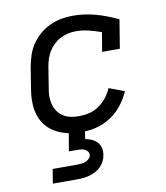

<svg xmlns="http://www.w3.org/2000/svg" viewBox="-84 -598 767 887"><g transform="rotate(-10 300.0 -154.0)"><path d="M92 220 103 153H218Q227 153 237 152Q247 151 256.5 147.5Q266 144 273.5 137Q281 130 283 121Q284 111 279 103.5Q274 96 266 92Q258 88 248.5 87Q239 86 229 86H191L205 3Q180 -2 157 -12.5Q134 -23 115.5 -39.5Q97 -56 85 -78Q73 -100 68 -125Q63 -150 63.5 -176.5Q64 -203 69 -230L85 -330Q90 -356 98.5 -382.5Q107 -409 123 -432.5Q139 -456 161 -475Q183 -494 209 -506Q235 -518 262 -523Q289 -528 316 -528Q373 -528 426 -513Q479 -498 527 -474L505 -340H422L437 -430Q409 -440 379 -447.5Q349 -455 318 -455Q300 -455 282 -451Q264 -447 247 -438.5Q230 -430 215.5 -416.5Q201 -403 191 -387Q181 -371 175 -353.5Q169 -336 166 -318L150 -218Q146 -198 146 -178.5Q146 -159 151 -141Q156 -123 166.5 -108Q177 -93 193 -83Q209 -73 228 -69.5Q247 -66 266 -66Q290 -66 313.5 -71.5Q337 -77 358.5 -91.5Q380 -106 396 -126.5Q412 -147 422 -170L494 -143Q481 -112 459.5 -83.5Q438 -55 409 -34.5Q380 -14 347 -3.5Q314 7 280 8L275 43Q291 46 305.5 52.5Q320 59 330.5 70.5Q341 82 344.5 97.5Q348 113 345 130Q343 145 336 158.5Q329 172 318.5 183Q308 194 293.5 201.5Q279 209 265 213Q251 217 236 218.5Q221 220 207 220Z"/></g></svg>

Font: Iosevka Etoile
Style: Italic
Weight: 400
Italic angle: -9°
Designer: Belleve Invis
Foundry: Belleve Invis
Version: Version 22.1.2; ttfautohint (v1.8.4)